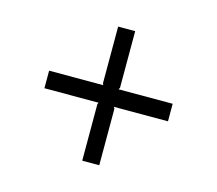

<svg xmlns="http://www.w3.org/2000/svg" viewBox="-82 -775 838 740"><g transform="rotate(15 336.5 -405.5)"><path d="M583 -370H367L371 -363V-138H303V-363L306 -370H90V-440H306L303 -447V-673H371V-447L367 -440H583Z"/></g></svg>

Font: TypoPRO Sinkin Sans
Style: 300 Light
Weight: 300
Designer: Keith Bates
Foundry: K-Type
Version: Sinkin Sans (version 1.0)  by Keith Bates   •   © 2014   www